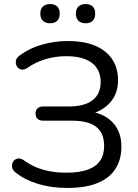

<svg xmlns="http://www.w3.org/2000/svg" viewBox="-20 -916 680 945"><path d="M311 9Q232.5 9 167.2 -10.8Q102 -30.5 57.5 -66.5Q45 -75.5 41.2 -87Q37.5 -98.5 40.2 -109.5Q43 -120.5 51 -127.8Q59 -135 70.8 -136Q82.5 -137 96 -128Q125 -107 157.2 -93.2Q189.5 -79.5 226.8 -72.8Q264 -66 306 -66Q370.5 -66 411.5 -80.8Q452.5 -95.5 472.5 -124.8Q492.5 -154 492.5 -198Q492.5 -261.5 453.2 -291.8Q414 -322 334 -322H193Q175 -322 165 -331.2Q155 -340.5 155 -357.5Q155 -374 165 -383Q175 -392 193 -392H318Q396 -392 435.8 -422.8Q475.5 -453.5 475.5 -513Q475.5 -552 456.8 -580.5Q438 -609 400.5 -624.2Q363 -639.5 306.5 -639.5Q254.5 -639.5 205.2 -625.2Q156 -611 114.5 -581.5Q100.5 -572.5 88.8 -573.5Q77 -574.5 69.2 -582Q61.5 -589.5 58.8 -600.8Q56 -612 60.2 -623.2Q64.5 -634.5 77 -643Q125 -679 187 -696.5Q249 -714 313.5 -714Q396 -714 450.8 -690Q505.5 -666 533.2 -622.8Q561 -579.5 561 -521Q561 -455.5 522.2 -411.5Q483.5 -367.5 418 -353V-367.5Q492 -358.5 534.8 -313.2Q577.5 -268 577.5 -194Q577.5 -131.5 548.8 -85.8Q520 -40 461 -15.5Q402 9 311 9ZM401.5 -801.5Q378.5 -801.5 366 -813.8Q353.5 -826 353.5 -848.9Q353.5 -871.7 366 -883.9Q378.5 -896 401.4 -896Q424.2 -896 436.4 -883.9Q448.5 -871.7 448.5 -848.9Q448.5 -826 436.4 -813.8Q424.3 -801.5 401.5 -801.5ZM226.5 -801.5Q203.9 -801.5 191.2 -813.8Q178.5 -826 178.5 -848.9Q178.5 -871.7 191.2 -883.9Q203.9 -896 226.5 -896Q249.5 -896 261.8 -883.9Q274 -871.7 274 -848.9Q274 -826 261.8 -813.8Q249.5 -801.5 226.5 -801.5Z"/></svg>

Font: Nunito ExtraLight
Style: Regular
Weight: 200
Designer: Vernon Adams
Foundry: Vernon Adams
Version: Version 3.602;April 4, 2023;FontCreator 14.0.0.2856 64-bit